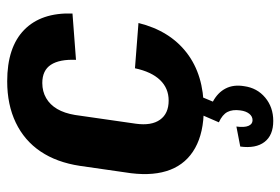

<svg xmlns="http://www.w3.org/2000/svg" viewBox="-146 -444 798 547"><g transform="rotate(-90 253.5 -171.0)"><path d="M216 10Q149 10 105 -14.5Q61 -39 43 -85Q25 -131 33 -197L54 -343Q64 -409 95 -455Q126 -501 177 -525.5Q228 -550 295 -550Q392 -550 441.5 -501.5Q491 -453 488 -364L356 -354Q358 -401 342 -425.5Q326 -450 290 -450Q266 -450 247 -439Q228 -428 216 -407.5Q204 -387 199 -357L174 -183Q168 -139 185.5 -114.5Q203 -90 240 -90Q275 -90 298.5 -114.5Q322 -139 332 -186L461 -176Q439 -87 376 -38.5Q313 10 216 10ZM182 208Q141 208 122 183Q103 158 109 114L166 103Q163 126 168 137.5Q173 149 184 149Q195 149 202.5 139.5Q210 130 212 114Q215 92 207.5 77.5Q200 63 178 53L201 0H252L237 36Q263 50 274.5 72.5Q286 95 281 125Q276 162 248.5 185Q221 208 182 208Z"/></g></svg>

Font: Pathway Extreme Condensed
Style: Bold Italic
Weight: 700
Width: 3
Italic angle: -8°
Version: Version 1.001;gftools[0.9.26]